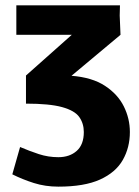

<svg xmlns="http://www.w3.org/2000/svg" viewBox="-20 -687 518 717"><path d="M198 10Q149 10 106.5 -3.5Q64 -17 26 -36L55 -138Q90 -123 125 -111.5Q160 -100 198 -100Q240 -100 266.5 -123.5Q293 -147 293 -194Q293 -226 276 -250Q259 -274 212 -287Q165 -300 77 -300V-405L248 -557H41V-667H428L427 -629L430 -557L247 -404Q324 -398 372 -366.5Q420 -335 442.5 -289.5Q465 -244 465 -194Q465 -136 438.5 -89.5Q412 -43 353.5 -16.5Q295 10 198 10Z"/></svg>

Font: Epunda Sans ExtraBold
Style: Regular
Weight: 800
Designer: Simon Atzbach
Foundry: typofactur
Version: Version 2.204; ttfautohint (v1.8.4.7-5d5b)